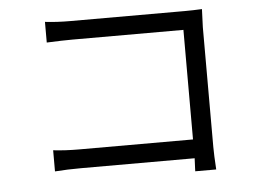

<svg xmlns="http://www.w3.org/2000/svg" viewBox="-50 -750 1100 824"><g transform="rotate(-5 500.0 -338.0)"><path d="M759 9Q758 16 761 -47H272Q213 -47 159 -43V-134Q211 -128 270 -128H761V-600H282Q241 -600 172 -597V-686Q222 -680 281 -680H774Q808 -680 848 -682L845 -604V-88Q845 -55 849 9Z"/></g></svg>

Font: Source Han Sans K Regular
Style: Regular
Weight: 400
Designer: Ryoko NISHIZUKA  (kana & ideographs); Paul D. Hunt (Latin, Greek & Cyrillic); Wenlong ZHANG  (bopomofo); Sandoll Communi
Foundry: Adobe Systems Incorporated
Version: Version 1.00 July 18, 2014, initial release